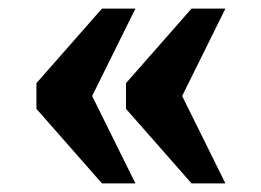

<svg xmlns="http://www.w3.org/2000/svg" viewBox="-20 -494 610 448"><path d="M427 -66 274 -240V-300L427 -474H506L405 -270L506 -66ZM218 -66 65 -240V-300L218 -474H296L195 -270L296 -66Z"/></svg>

Font: Noto Serif Telugu ExtraBold
Style: Regular
Weight: 800
Designer: Jelle Bosma - Monotype Design Team
Foundry: Monotype Imaging Inc.
Version: Version 2.005; ttfautohint (v1.8.4.7-5d5b)